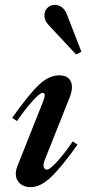

<svg xmlns="http://www.w3.org/2000/svg" viewBox="-20 -762 366 790"><path d="M45 -47Q45 -61 51 -77L158 -346Q164 -363 164 -369Q164 -380 155 -380Q143 -380 110 -342Q77 -304 50 -264L30 -277Q98 -373 139.5 -412.5Q181 -452 224 -452Q250 -452 263 -439Q276 -426 276 -403Q276 -385 267 -362L165 -106Q159 -91 159 -82Q159 -73 163 -68.5Q167 -64 173 -64Q186 -64 219.5 -102Q253 -140 279 -180L299 -167Q233 -74 189.5 -33Q146 8 107 8Q79 8 62 -7Q45 -22 45 -47ZM181 -658Q162 -677 163 -700Q163 -718 175.5 -730Q188 -742 206 -742Q221 -742 234 -732.5Q247 -723 254 -706L315 -549L293 -538Z"/></svg>

Font: Ibarra Real Nova
Style: Bold Italic
Weight: 700
Italic angle: -22°
Designer: Jose Maria Ribagorda & Octavio Pardo
Foundry: Octavio Pardo
Version: Version 1.014